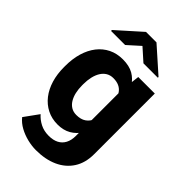

<svg xmlns="http://www.w3.org/2000/svg" viewBox="-283 -841 1139 1139"><g transform="rotate(45 286.5 -271.0)"><path d="M383.8 -528.3H522.5V-19Q522.5 53.7 489.5 104.5Q456.5 155.3 397.9 181.6Q339.4 208 260.7 208Q226.6 208 189.5 199Q152.3 189.9 119.6 172.1Q86.9 154.3 64.9 127L129.9 37.1Q152.3 62.5 183.6 78.4Q214.8 94.2 254.9 94.2Q291.5 94.2 316.9 81.1Q342.3 67.9 355.7 42.5Q369.1 17.1 369.1 -19V-404.8ZM30.8 -257.8V-268.1Q30.8 -328.1 45.4 -377.7Q60.1 -427.2 88.1 -463.1Q116.2 -499 156 -518.6Q195.8 -538.1 245.6 -538.1Q299.3 -538.1 334.5 -517.8Q369.6 -497.6 391.6 -461.2Q413.6 -424.8 426.3 -375.7Q439 -326.7 446.8 -269.5V-252Q439 -197.3 424.3 -149.9Q409.7 -102.5 386.2 -66.7Q362.8 -30.8 327.9 -10.5Q293 9.8 244.6 9.8Q195.3 9.8 155.8 -10.3Q116.2 -30.3 88.1 -66.4Q60.1 -102.5 45.4 -151.4Q30.8 -200.2 30.8 -257.8ZM183.1 -268.1V-257.8Q183.1 -226.6 189.2 -199.7Q195.3 -172.9 207.8 -152.3Q220.2 -131.8 239 -120.4Q257.8 -108.9 283.2 -108.9Q320.3 -108.9 343.5 -124.8Q366.7 -140.6 377.7 -168.9Q388.7 -197.3 389.2 -234.9V-286.1Q389.2 -317.4 382.8 -342.3Q376.5 -367.2 364 -384.3Q351.6 -401.4 331.8 -410.4Q312 -419.4 284.2 -419.4Q259.3 -419.4 240.2 -408Q221.2 -396.5 208.5 -376Q195.8 -355.5 189.5 -327.9Q183.1 -300.3 183.1 -268.1ZM314.9 -750 468.8 -613.3V-607.4H348.1L271 -676.3L194.3 -607.4H76.2V-615.2L227.1 -750Z"/></g></svg>

Font: Roboto ExtraBold
Style: Regular
Weight: 800
Designer: Christian Robertson
Foundry: Google
Version: Version 3.009; 2024